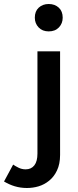

<svg xmlns="http://www.w3.org/2000/svg" viewBox="-113 -732 394 965"><path d="M189 46.9Q189 92.3 173.3 125Q158.7 156.2 133.8 176.3Q109.9 195.8 80.6 204.6Q52.7 212.9 22 212.9Q-9.8 212.9 -39.1 204.1Q-65.4 196.3 -92.8 180.2L-46.9 95.2Q-37.6 102.1 -20 110.8Q-3.4 119.1 16.1 119.1Q43.9 119.1 59.6 99.1Q75.2 79.1 75.2 40V-474.1H189ZM62 -643.1Q62 -675.3 81.5 -693.4Q101.6 -711.9 131.8 -711.9Q162.6 -711.9 182.6 -693.4Q202.1 -675.3 202.1 -643.1Q202.1 -614.3 183.1 -594.2Q164.1 -574.2 131.8 -574.2Q100.1 -574.2 81.1 -594.2Q62 -614.3 62 -643.1Z"/></svg>

Font: Post Grotesk Medium
Style: Medium
Weight: 500
Version: Version 1.0